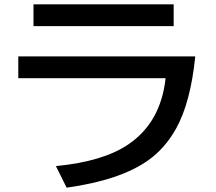

<svg xmlns="http://www.w3.org/2000/svg" viewBox="-20 -804 990 882"><path d="M133.8 -784.2H777.8V-684.1H133.8ZM64 -544.9H877Q855.5 -332 788.1 -211.9Q737.3 -121.6 661.1 -67.9Q532.2 23.9 286.1 58.1L236.8 -41Q454.1 -62 569.3 -140.6Q718.8 -241.7 740.7 -444.8H64Z"/></svg>

Font: BIZ UDPGothic
Style: Bold
Weight: 700
Designer: TypeBank Co., Ltd.
Foundry: Morisawa Inc.
Version: Version 1.051